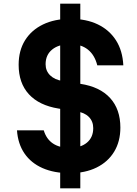

<svg xmlns="http://www.w3.org/2000/svg" viewBox="-20 -920 740 1040"><path d="M306 100V-900H415V100ZM217 -214Q231 -167 266.5 -143Q302 -119 358 -119Q417 -119 451 -147.5Q485 -176 485 -226Q485 -263 461 -287Q437 -311 393 -317L297 -332Q192 -349 136.5 -409.5Q81 -470 81 -569Q81 -646 115.5 -701.5Q150 -757 213 -787.5Q276 -818 361 -818Q447 -818 509.5 -788Q572 -758 608 -702Q644 -646 648 -566H507Q493 -622 456 -651.5Q419 -681 361 -681Q299 -681 263 -652Q227 -623 227 -572Q227 -536 251.5 -512Q276 -488 320 -481L415 -466Q521 -450 576.5 -389Q632 -328 632 -229Q632 -154 598.5 -98.5Q565 -43 503 -12.5Q441 18 357 18Q273 18 210.5 -9.5Q148 -37 112.5 -89Q77 -141 72 -214Z"/></svg>

Font: Martian Mono SemiExpanded SemiBold
Style: Regular
Weight: 600
Monospace: yes
Version: Version 0.930